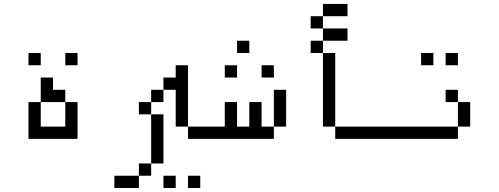

<svg xmlns="http://www.w3.org/2000/svg" viewBox="-20 -895 2540 978"><path d="M187.5 -562.5V-625H125V-562.5ZM375 -562.5V-625H312.5V-562.5ZM125 -375V-187.5H375V-375H312.5Q312.5 -375 312.5 -250H187.5Q187.5 -250 187.5 -375ZM187.5 -375H312.5V-437.5H250V-500H187.5Q187.5 -500 187.5 -375Z M875 62.5V0H812.5V62.5ZM1000 62.5V0H937.5V62.5ZM1000 -187.5V-250H937.5V-187.5ZM687.5 0H562.5V62.5H687.5ZM687.5 0H750V-62.5H687.5ZM750 -62.5H812.5Q812.5 -62.5 812.5 -312.5H750Q750 -312.5 750 -62.5ZM937.5 -250V-562.5H875V-500H812.5V-437.5H750V-375H687.5V-312.5H750V-375H812.5V-437.5H875V-250Z M1187.5 -500V-562.5H1125V-500ZM1375 -500V-562.5H1312.5V-500ZM1250 -625V-687.5H1187.5V-625ZM1125 -250H1000V-187.5H1375V-250H1312.5Q1312.5 -250 1312.5 -375H1250Q1250 -375 1250 -250H1187.5Q1187.5 -250 1187.5 -375H1125Q1125 -375 1125 -250ZM1375 -250H1437.5V-437.5H1375Z M2000 -187.5V-250H1687.5V-187.5ZM1750 -687.5V-750H1625V-687.5H1562.5V-625H1625Q1625 -625 1625 -250H1687.5Q1687.5 -250 1687.5 -625H1625V-687.5ZM1750 -812.5V-875H1625V-812.5H1562.5V-750H1625V-812.5Z M2187.5 -562.5V-625H2125V-562.5ZM2312.5 -562.5V-625H2250V-562.5ZM2312.5 -250H2000V-187.5H2312.5ZM2312.5 -250H2375Q2375 -250 2375 -375H2312.5Q2312.5 -375 2312.5 -250ZM2312.5 -375V-437.5H2250V-375Z"/></svg>

Font: UnifontExMono
Style: Regular
Weight: 500
Version: Version 15.0.06